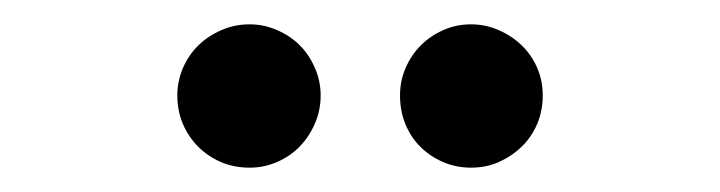

<svg xmlns="http://www.w3.org/2000/svg" viewBox="-20 -683 589 157"><path d="M125 -605Q125 -616.7 129.6 -627.4Q134.3 -638.2 142.3 -646Q150.4 -653.8 161.1 -658.4Q171.9 -663.1 184.1 -663.1Q195.8 -663.1 206.5 -658.4Q217.3 -653.8 225.1 -646Q232.9 -638.2 237.5 -627.4Q242.2 -616.7 242.2 -605Q242.2 -592.8 237.5 -582Q232.9 -571.3 225.1 -563.2Q217.3 -555.2 206.5 -550.5Q195.8 -545.9 184.1 -545.9Q171.4 -545.9 160.6 -550.5Q149.9 -555.2 142.1 -563Q134.3 -570.8 129.6 -581.5Q125 -592.3 125 -605ZM307.1 -605Q307.1 -617.2 311.8 -627.7Q316.4 -638.2 324.2 -646Q332 -653.8 342.5 -658.4Q353 -663.1 365.2 -663.1Q377 -663.1 387.7 -658.4Q398.4 -653.8 406.5 -646Q414.6 -638.2 419.2 -627.7Q423.8 -617.2 423.8 -605Q423.8 -592.3 419.2 -581.5Q414.6 -570.8 406.5 -563Q398.4 -555.2 387.9 -550.5Q377.4 -545.9 365.2 -545.9Q353 -545.9 342.3 -550.5Q331.5 -555.2 323.7 -563Q315.9 -570.8 311.5 -581.5Q307.1 -592.3 307.1 -605Z"/></svg>

Font: Jacques Francois
Style: Regular
Weight: 400
Designer: Manvel Shmavonyan, Alexei Vanyashin
Foundry: Cyreal (www.cyreal.org)
Version: Version 1.003